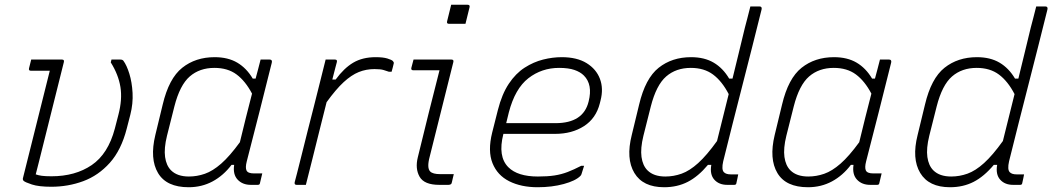

<svg xmlns="http://www.w3.org/2000/svg" viewBox="-20 -776 4418 806"><path d="M111 -526H240Q251 -526 248 -515L143 -95Q140 -82 136.5 -69.5Q133 -57 130 -44Q141 -40 155.5 -38Q170 -36 196 -36Q296 -36 365 -83Q434 -130 462 -236L477 -294Q494 -359 485.5 -411Q477 -463 445 -514L448 -526H485Q494 -526 498 -521Q512 -502 523 -466.5Q534 -431 536.5 -386Q539 -341 527 -294L512 -236Q489 -146 441 -92.5Q393 -39 329.5 -15.5Q266 8 195 8Q143 8 114 -1.5Q85 -11 79 -17Q74 -22 77 -31L189 -479H110Q99 -479 102 -490Z M881 -536Q937 -536 976 -513Q1015 -490 1041 -446H1053Q1058 -463 1062.5 -481.5Q1067 -500 1074 -526H1112Q1124 -526 1121 -513Q1096 -411 1069 -306Q1042 -201 1016 -99Q1009 -72 1015 -60Q1021 -48 1046 -48H1081Q1079 -39 1076 -27Q1073 -15 1071 -6Q1070 0 1062 0H1033Q998 0 977.5 -22Q957 -44 963 -84H952Q918 -39 872.5 -14.5Q827 10 772 10Q679 10 643.5 -49.5Q608 -109 632 -209L663 -337Q689 -447 745 -491.5Q801 -536 881 -536ZM698 -61Q724 -35 773 -35Q807 -35 840 -46.5Q873 -58 908.5 -89Q944 -120 987 -179Q999 -230 1012 -281Q1025 -332 1038 -383Q1010 -436 973 -463.5Q936 -491 880 -491Q818 -491 776.5 -455Q735 -419 712 -329L681 -206Q668 -153 673 -117Q678 -81 698 -61Z M1264 0H1225Q1215 0 1217 -11Q1219 -18 1227 -49Q1235 -80 1246.5 -126.5Q1258 -173 1271.5 -226.5Q1285 -280 1298.5 -332.5Q1312 -385 1322 -426L1347 -526H1386Q1397 -526 1394 -515Q1393 -512 1388 -492.5Q1383 -473 1375 -442H1389Q1424 -490 1463 -513Q1502 -536 1557 -536Q1588 -536 1606 -530.5Q1624 -525 1629 -520Q1634 -515 1633 -510Q1631 -501 1629 -493.5Q1627 -486 1624 -475H1612Q1603 -478 1590.5 -482Q1578 -486 1552 -486Q1517 -486 1486 -473.5Q1455 -461 1422.5 -431Q1390 -401 1351 -347Q1337 -292 1321.5 -229.5Q1306 -167 1291 -107Q1276 -47 1264 0Z M1716 -526H1875Q1886 -526 1883 -515Q1858 -417 1834 -319Q1810 -221 1784 -119Q1771 -71 1786 -56Q1797 -45 1828 -45H1885Q1883 -36 1881 -28.5Q1879 -21 1877 -11Q1876 -4 1871.5 -2Q1867 0 1863 0H1824Q1761 0 1741.5 -34Q1722 -68 1734 -116Q1757 -211 1779.5 -301Q1802 -391 1825 -481H1715Q1704 -481 1707 -492Q1709 -500 1711.5 -509Q1714 -518 1716 -526ZM1874 -756H1943Q1954 -756 1951 -745L1934 -676H1865Q1854 -676 1857 -687Z M2338 -536Q2402 -536 2442.5 -511Q2483 -486 2498.5 -445Q2514 -404 2501 -354L2498 -342Q2482 -279 2431.5 -246.5Q2381 -214 2310 -214H2093V-213Q2069 -119 2114 -74Q2153 -35 2238 -35Q2279 -35 2308 -39.5Q2337 -44 2363 -54Q2389 -64 2420 -80H2432Q2430 -72 2426.5 -62.5Q2423 -53 2421 -45Q2420 -41 2416 -37Q2396 -17 2346.5 -3.5Q2297 10 2237 10Q2168 10 2118 -15Q2068 -40 2047.5 -91Q2027 -142 2046 -219L2070 -314Q2087 -381 2116 -424.5Q2145 -468 2182.5 -492Q2220 -516 2260 -526Q2300 -536 2338 -536ZM2327 -491Q2254 -491 2198 -447.5Q2142 -404 2116 -304L2105 -259H2312Q2429 -259 2451 -350Q2469 -421 2431 -459Q2416 -474 2391 -482.5Q2366 -491 2327 -491Z M2881 -536Q2937 -536 2976 -513Q3015 -490 3041 -446H3055Q3068 -499 3081 -552.5Q3094 -606 3107 -660Q3112 -680 3117.5 -700Q3123 -720 3130 -749H3168Q3180 -749 3177 -736Q3138 -579 3096.5 -417.5Q3055 -256 3016 -99Q3008 -64 3019 -53Q3028 -44 3047 -44H3079Q3078 -37 3075.5 -26.5Q3073 -16 3071 -6Q3070 0 3062 0H3033Q2998 0 2978.5 -22Q2959 -44 2966 -84H2952Q2911 -35 2867 -12.5Q2823 10 2768 10Q2679 10 2643 -50Q2607 -110 2632 -209L2663 -337Q2689 -447 2745 -491.5Q2801 -536 2881 -536ZM2698 -61Q2724 -35 2773 -35Q2808 -35 2841.5 -47Q2875 -59 2911 -91.5Q2947 -124 2990 -184Q3002 -233 3014.5 -282.5Q3027 -332 3039 -381Q3011 -435 2973.5 -463Q2936 -491 2880 -491Q2818 -491 2776.5 -455Q2735 -419 2712 -329L2681 -206Q2668 -153 2673 -117Q2678 -81 2698 -61Z M3481 -536Q3537 -536 3576 -513Q3615 -490 3641 -446H3653Q3658 -463 3662.5 -481.5Q3667 -500 3674 -526H3712Q3724 -526 3721 -513Q3696 -411 3669 -306Q3642 -201 3616 -99Q3609 -72 3615 -60Q3621 -48 3646 -48H3681Q3679 -39 3676 -27Q3673 -15 3671 -6Q3670 0 3662 0H3633Q3598 0 3577.5 -22Q3557 -44 3563 -84H3552Q3518 -39 3472.5 -14.5Q3427 10 3372 10Q3279 10 3243.5 -49.5Q3208 -109 3232 -209L3263 -337Q3289 -447 3345 -491.5Q3401 -536 3481 -536ZM3298 -61Q3324 -35 3373 -35Q3407 -35 3440 -46.5Q3473 -58 3508.5 -89Q3544 -120 3587 -179Q3599 -230 3612 -281Q3625 -332 3638 -383Q3610 -436 3573 -463.5Q3536 -491 3480 -491Q3418 -491 3376.5 -455Q3335 -419 3312 -329L3281 -206Q3268 -153 3273 -117Q3278 -81 3298 -61Z M4081 -536Q4137 -536 4176 -513Q4215 -490 4241 -446H4255Q4268 -499 4281 -552.5Q4294 -606 4307 -660Q4312 -680 4317.5 -700Q4323 -720 4330 -749H4368Q4380 -749 4377 -736Q4338 -579 4296.5 -417.5Q4255 -256 4216 -99Q4208 -64 4219 -53Q4228 -44 4247 -44H4279Q4278 -37 4275.5 -26.5Q4273 -16 4271 -6Q4270 0 4262 0H4233Q4198 0 4178.5 -22Q4159 -44 4166 -84H4152Q4111 -35 4067 -12.5Q4023 10 3968 10Q3879 10 3843 -50Q3807 -110 3832 -209L3863 -337Q3889 -447 3945 -491.5Q4001 -536 4081 -536ZM3898 -61Q3924 -35 3973 -35Q4008 -35 4041.5 -47Q4075 -59 4111 -91.5Q4147 -124 4190 -184Q4202 -233 4214.5 -282.5Q4227 -332 4239 -381Q4211 -435 4173.5 -463Q4136 -491 4080 -491Q4018 -491 3976.5 -455Q3935 -419 3912 -329L3881 -206Q3868 -153 3873 -117Q3878 -81 3898 -61Z"/></svg>

Font: Recursive Sn Lnr St Lt
Style: Italic
Weight: 300
Italic angle: -15°
Version: Version 1.079;hotconv 1.0.112;makeotfexe 2.5.65598; ttfautoh